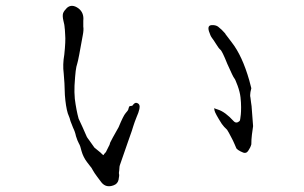

<svg xmlns="http://www.w3.org/2000/svg" viewBox="-20 -676 1040 657"><path d="M800 -262Q802 -264 804 -284Q805 -293 805 -309Q805 -325 803 -343Q801 -361 793 -383Q785 -405 781.5 -408.5Q778 -412 758 -457Q740 -502 734 -506Q728 -511 719 -526Q711 -539 705.5 -546Q700 -553 695 -569Q689 -589 704 -590Q717 -591 726 -585Q739 -575 751 -561V-560Q755 -555 773 -531Q809 -485 833 -401Q840 -376 840 -374Q839 -369 837 -361Q835 -349 837 -342Q838 -335 839 -326Q840 -316 841 -312V-311L846 -245V-244Q844 -231 842 -215Q840 -199 840 -182Q837 -171 830 -161Q825 -153 819 -153Q814 -152 803 -158Q793 -163 789 -168Q788 -170 783 -182Q777 -196 773 -203Q771 -207 763 -222Q758 -231 757 -232Q746 -242 739 -252Q716 -288 714 -298L713 -306Q716 -304 726 -301Q751 -293 780 -261Q789 -252 800 -262ZM249 -270 262 -242 277 -208Q277 -207 286 -195Q295 -183 303 -171L325 -153Q329 -148 334 -145Q336 -149 339 -152Q343 -155 345 -161Q349 -170 352 -175Q355 -179 357 -188Q361 -197 386 -241Q402 -280 410 -289Q418 -298 419 -301V-302Q421 -311 424 -313H425Q428 -313 432 -314Q433 -314 435 -317Q441 -325 447 -324Q461 -321 457 -303Q454 -290 448 -277Q440 -257 436 -244Q433 -234 431 -228Q430 -226 418 -191L393 -119Q389 -108 389 -106L388 -93Q387 -88 387 -86V-82Q389 -76 386 -63V-62Q383 -47 369 -42Q343 -32 327 -52Q321 -60 312 -72Q303 -84 298 -93Q293 -103 288 -108L278 -121Q265 -138 259 -159Q255 -177 250 -185Q245 -194 240 -210Q237 -225 230 -239Q224 -254 221 -262Q220 -269 212 -288Q205 -311 202 -351Q201 -395 198 -425Q194 -455 200 -489Q205 -536 203 -557Q202 -579 201 -583V-584Q201 -589 197 -605Q193 -622 196 -631Q199 -639 209 -649Q226 -664 249 -647Q268 -632 265 -605Q265 -596 265 -585Q267 -574 263 -554Q248 -469 244.5 -459Q241 -449 239 -433Q237 -417 235 -383Q234 -361 236 -338Q241 -299 249 -270Z"/></svg>

Font: ToneOZ-Tsuipita-TC
Style: Tsuipita-TC
Weight: 400
Designer: :Jeffrey Xuan (Chih-Lin Hsuan)  :
Foundry: jeffreyx@gmail.com, cjkFonts.io
Version: Version 0.24071